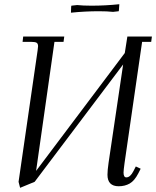

<svg xmlns="http://www.w3.org/2000/svg" viewBox="-20 -875 739 909"><path d="M67.9 -14.2 158.2 -637.2Q160.2 -650.9 160.2 -655.8Q160.2 -668.5 153.3 -672.6Q146.5 -676.8 127.9 -676.8H86.9L89.8 -702.1H284.2L280.8 -676.8H237.8L150.9 -65.9L570.8 -624L583 -702.1H699.2L695.8 -676.8H652.8L569.8 -104Q564.9 -68.8 564.9 -58.1Q564.9 -35.2 578.1 -35.2Q596.7 -35.2 611.8 -64.9L623 -86.9L646 -76.2L634.8 -54.2Q616.7 -19 594 -6.1Q571.3 6.8 542 6.8Q488.8 6.8 488.8 -47.9Q488.8 -68.4 494.1 -105L563 -569.8L144 -14.2L75.2 14.2ZM315.9 -814.9 316.9 -842.8 317.9 -848.1 345.2 -851.1Q372.1 -848.1 413.1 -848.1Q478.5 -848.1 544.9 -855L543 -827.1L542 -821.8L515.1 -818.8Q488.3 -821.8 448.2 -821.8Q382.8 -821.8 315.9 -814.9Z"/></svg>

Font: Dihjauti S
Style: Italic
Weight: 400
Italic angle: -9°
Designer: T. Christopher White
Version: Version 3.0.0